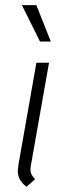

<svg xmlns="http://www.w3.org/2000/svg" viewBox="-20 -713 262 744"><path d="M49 -51Q49 -56 51 -72L121 -470H170L99 -68Q98 -63 98 -54Q98 -36 116 -19L83 11Q65 -3 57 -17.5Q49 -32 49 -51ZM65 -693H121L177 -552H135Z"/></svg>

Font: KoHo Light
Style: Italic
Weight: 300
Italic angle: -10°
Version: Version 1.000; ttfautohint (v1.6)